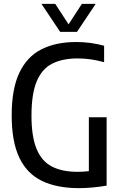

<svg xmlns="http://www.w3.org/2000/svg" viewBox="-20 -967 628 994"><path d="M389 7Q274.5 7 197 -30.5Q119.5 -68 80 -150.8Q40.5 -233.5 40.5 -369.5Q40.5 -506.5 80 -590Q119.5 -673.5 194.2 -711.5Q269 -749.5 374.5 -749.5Q451 -749.5 519 -730V-645Q483 -655 449.8 -659.8Q416.5 -664.5 382 -664.5Q303.5 -664.5 250.2 -637.5Q197 -610.5 170 -545.8Q143 -481 143 -368Q143 -258.5 169.8 -195Q196.5 -131.5 249.2 -104.5Q302 -77.5 380.5 -77.5Q411.5 -77.5 440 -81V-360H532V-6Q455.5 7 389 7ZM291.5 -802 194.5 -947H266L335 -841L404 -947H475.5L378.5 -802Z"/></svg>

Font: Encode Sans Cnd Md
Style: Regular
Weight: 500
Width: 3
Designer: Multiple Designers
Foundry: Impallari Type
Version: Version 3.002; ttfautohint (v1.8.3) -l 8 -r 50 -G 200 -x 14 